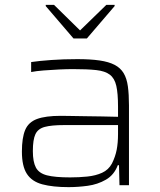

<svg xmlns="http://www.w3.org/2000/svg" viewBox="-20 -761 656 789"><path d="M262 8Q197 8 154 -3.5Q111 -15 90.5 -46.5Q70 -78 70 -138Q70 -195 83.5 -227Q97 -259 132 -272Q167 -285 230 -285Q242 -285 268 -284.5Q294 -284 328.5 -283.5Q363 -283 398.5 -282.5Q434 -282 465 -281V-323Q465 -377 458 -408Q451 -439 431.5 -454Q412 -469 375.5 -473Q339 -477 280 -477Q255 -477 222.5 -475.5Q190 -474 159 -471.5Q128 -469 108 -465V-506Q142 -511 191.5 -514.5Q241 -518 298 -518Q352 -518 389.5 -512.5Q427 -507 451 -494.5Q475 -482 488 -460.5Q501 -439 505.5 -406Q510 -373 510 -328V0H471L469 -82H464Q449 -42 415 -22.5Q381 -3 340.5 2.5Q300 8 262 8ZM268 -32Q305 -32 339 -35.5Q373 -39 399.5 -51Q426 -63 440 -89Q454 -117 459.5 -145.5Q465 -174 465 -210V-247H243Q192 -247 164 -239.5Q136 -232 125.5 -209.5Q115 -187 115 -140Q115 -96 127.5 -72.5Q140 -49 173 -40.5Q206 -32 268 -32ZM282 -603 168 -736V-741H202L309 -636L417 -741H451V-736L337 -603Z"/></svg>

Font: Saira SemiExpanded ExtraLight
Style: Regular
Weight: 250
Width: 6
Designer: Hector Gatti with collaboration of the Omnibus-Type team
Foundry: Omnibus-Type
Version: Version 1.101